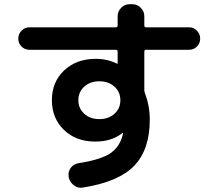

<svg xmlns="http://www.w3.org/2000/svg" viewBox="-20 -837 1040 914"><path d="M525 -295.5Q553 -321 553 -360Q553 -399 525 -424.5Q497 -450 453 -450Q409 -450 381 -424.5Q353 -399 353 -360Q353 -321 381 -295.5Q409 -270 453 -270Q497 -270 525 -295.5ZM120 -600Q98 -600 82.5 -615.5Q67 -631 67 -653Q67 -675 82.5 -691Q98 -707 120 -707H531Q540 -707 540 -715V-760Q540 -783 557 -800Q574 -817 597 -817H610Q633 -817 650 -800Q667 -783 667 -760V-716Q667 -707 675 -707H880Q902 -707 917.5 -691Q933 -675 933 -653Q933 -631 917.5 -615.5Q902 -600 880 -600H675Q667 -600 667 -591V-410Q667 -400 670 -393Q693 -333 693 -267Q693 -125 619 -48Q545 29 374 56Q351 60 331.5 45Q312 30 307 7V3Q303 -19 316.5 -37.5Q330 -56 353 -60Q462 -77 507 -108.5Q552 -140 565 -199Q565 -200 565.5 -201Q566 -202 566 -203V-204H563Q512 -163 433 -163Q342 -163 284.5 -218.5Q227 -274 227 -360Q227 -447 285.5 -502Q344 -557 437 -557Q490 -557 537 -534Q538 -534 538 -533.5Q538 -533 539 -533Q540 -533 540 -534V-591Q540 -600 531 -600Z"/></svg>

Font: Rounded Mplus 1c Bold
Style: Bold
Weight: 700
Version: Version 1.059.20150529